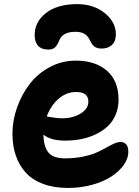

<svg xmlns="http://www.w3.org/2000/svg" viewBox="-20 -883 681 941"><path d="M357.9 -862.8Q439.5 -862.8 493.7 -818.6Q547.9 -774.4 547.9 -714.8Q547.9 -680.7 528.6 -662.8Q509.3 -645 478 -645Q456.5 -645 443.6 -654.3Q430.7 -663.6 421.9 -683.1Q412.6 -704.6 396 -715.8Q379.4 -727.1 349.1 -727.1Q286.1 -727.1 270 -684.1Q260.7 -660.6 249.3 -650.4Q237.8 -640.1 216.8 -640.1Q183.6 -640.1 166.7 -658.4Q149.9 -676.8 149.9 -710.9Q149.9 -776.4 205.8 -819.6Q261.7 -862.8 357.9 -862.8ZM313 38.1Q243.7 38.1 190.9 18.3Q138.2 -1.5 105.7 -37.6Q73.2 -73.7 57.1 -121.6Q41 -169.4 41 -228Q41 -291.5 63.2 -355Q85.4 -418.5 124.5 -470Q163.6 -521.5 223.1 -553.7Q282.7 -585.9 351.1 -585.9Q447.3 -585.9 504.2 -536.4Q561 -486.8 561 -395Q561 -354.5 546.9 -321Q532.7 -287.6 508.1 -264.4Q483.4 -241.2 450 -225.1Q416.5 -209 378.4 -201.4Q340.3 -193.8 298.8 -193.8Q229 -193.8 192.9 -223.1Q193.8 -163.6 217.5 -135.3Q241.2 -106.9 297.9 -106.9Q345.7 -106.9 386.2 -115.2Q426.8 -123.5 452.6 -135.3Q478.5 -147 499.3 -158.7Q520 -170.4 538.1 -178.7Q556.2 -187 570.8 -187Q608.9 -187 608.9 -138.2Q608.9 -106.9 587.2 -75.7Q565.4 -44.4 527.6 -19Q489.7 6.3 433.3 22.2Q377 38.1 313 38.1ZM353 -432.1Q305.2 -432.1 266.8 -398.7Q228.5 -365.2 209 -312Q212.9 -312 237.8 -307.6Q262.7 -303.2 283.2 -303.2Q337.9 -303.2 375.5 -326.7Q413.1 -350.1 413.1 -384.8Q413.1 -432.1 353 -432.1Z"/></svg>

Font: Shantell Sans Irregular Bouncy
Style: Bold
Weight: 700
Designer: Stephen Nixon, Anya Danilova, Shantell Martin
Foundry: Arrow Type
Version: Version 1.006;[9816181b4]